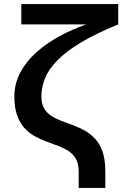

<svg xmlns="http://www.w3.org/2000/svg" viewBox="-20 -717 597 937"><path d="M557 -598Q447 -553 374 -509Q301 -465 259 -421.5Q217 -378 199.5 -334.5Q182 -291 182 -247Q182 -211 195 -188.5Q208 -166 230.5 -151.5Q253 -137 280.5 -126.5Q308 -116 337.5 -105.5Q367 -95 395 -79Q423 -63 445.5 -38.5Q468 -14 481 24.5Q494 63 494 120V200H364V120Q364 83 351 59.5Q338 36 315.5 21Q293 6 265 -4.5Q237 -15 207 -26Q177 -37 149 -52.5Q121 -68 99 -92.5Q77 -117 63.5 -154.5Q50 -192 50 -247Q50 -292 66 -334Q82 -376 112.5 -414Q143 -452 185.5 -485Q228 -518 281 -546Q334 -574 396 -596Q458 -618 527 -633ZM557 -697V-598H84V-697Z"/></svg>

Font: Syne
Style: Bold
Weight: 700
Designer: Lucas Descroix
Foundry: Bonjour Monde
Version: Version 2.200